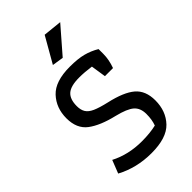

<svg xmlns="http://www.w3.org/2000/svg" viewBox="-253 -928 1023 1023"><g transform="rotate(-45 259.0 -416.5)"><path d="M213 -696 296 -841 402 -830 277 -686ZM50 -41 79 -115Q160 -73 261 -73Q322 -73 369 -84Q381 -116 381 -159Q381 -204 354 -227.5Q327 -251 257 -268Q164 -290 113.5 -328Q63 -366 63 -444Q63 -522 111.5 -574Q160 -626 270 -626Q331 -626 370.5 -615.5Q410 -605 445 -584V-548Q445 -505 428 -458H367L354 -543Q305 -550 265 -550Q201 -550 174.5 -526.5Q148 -503 148 -451Q148 -422 159.5 -403.5Q171 -385 199 -372.5Q227 -360 279 -348Q377 -326 421.5 -288Q466 -250 466 -177Q466 -96 416.5 -44Q367 8 253 8Q141 8 50 -41Z"/></g></svg>

Font: Athiti Medium
Style: Regular
Weight: 500
Designer: CadsonDemak Team
Foundry: CadsonDemak
Version: Version 1.033